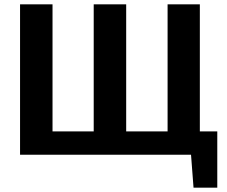

<svg xmlns="http://www.w3.org/2000/svg" viewBox="-20 -710 1040 881"><path d="M221 -690V0H72V-690ZM977 -107V0H213L212 -107ZM559 -690V0H410V-690ZM897 -690V0H749V-690ZM977 -7V151H868L856 -7Z"/></svg>

Font: Exo 2
Style: Bold
Weight: 700
Designer: Natanael Gama
Foundry: Natanael Gama
Version: Version 2.010